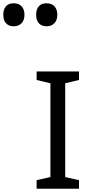

<svg xmlns="http://www.w3.org/2000/svg" viewBox="-183 -1149 542 1169"><path d="M298 0H40V-52L124 -71V-642L40 -662V-714H298V-662L214 -642V-71L298 -52ZM100 -989Q71 -989 54 -1007Q37 -1025 37 -1059Q37 -1092 53 -1110.5Q69 -1129 100 -1129Q132 -1129 149 -1110Q166 -1091 166 -1059Q166 -1026 148 -1007.5Q130 -989 100 -989ZM-100 -989Q-129 -989 -146 -1007Q-163 -1025 -163 -1059Q-163 -1092 -147 -1110.5Q-131 -1129 -100 -1129Q-68 -1129 -51 -1110Q-34 -1091 -34 -1059Q-34 -1026 -52 -1007.5Q-70 -989 -100 -989Z"/></svg>

Font: Noto Sans Tifinagh
Style: Regular
Weight: 400
Designer: JamraPatel
Foundry: JamraPatel LLC
Version: Version 2.004; ttfautohint (v1.8.4.7-5d5b)